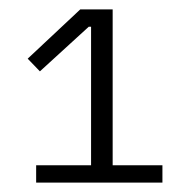

<svg xmlns="http://www.w3.org/2000/svg" viewBox="-20 -718 404 409"><path d="M57 -329V-366H174V-661H169L65 -566L39 -593L151 -698H220V-366H326V-329Z"/></svg>

Font: IBM Plex Sans KR Light
Style: Regular
Weight: 300
Designer: Mike Abbink; Paul van der Laan; Pieter van Rosmalen; Wujin Sim; Chorong Kim; Dohee Lee;
Foundry: Sandoll Inc.
Version: Version 1.001